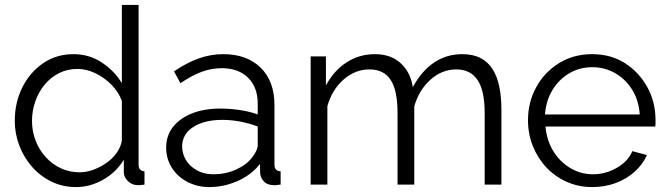

<svg xmlns="http://www.w3.org/2000/svg" viewBox="-20 -750 2713 780"><path d="M40 -259Q40 -333 70.5 -394.5Q101 -456 155 -493Q209 -530 278 -530Q343 -530 394.5 -495.5Q446 -461 475 -412V-730H543V-82Q543 -68 549 -61.5Q555 -55 567 -54V0Q547 3 536 2Q515 1 499 -15Q483 -31 483 -50V-101Q452 -50 399 -20Q346 10 289 10Q235 10 189.5 -12Q144 -34 110.5 -72Q77 -110 58.5 -158.5Q40 -207 40 -259ZM475 -179V-340Q462 -376 433 -405.5Q404 -435 367.5 -452.5Q331 -470 295 -470Q253 -470 219 -452.5Q185 -435 160.5 -405Q136 -375 123 -337Q110 -299 110 -259Q110 -217 124.5 -179Q139 -141 166 -111.5Q193 -82 228 -66Q263 -50 304 -50Q330 -50 358 -60Q386 -70 411.5 -87.5Q437 -105 454 -129Q471 -153 475 -179Z M655 -150Q655 -199 683 -234.5Q711 -270 760.5 -289.5Q810 -309 875 -309Q913 -309 954 -303Q995 -297 1027 -285V-329Q1027 -395 988 -434Q949 -473 880 -473Q838 -473 797.5 -457.5Q757 -442 713 -412L687 -460Q738 -495 787 -512.5Q836 -530 887 -530Q983 -530 1039 -475Q1095 -420 1095 -323V-82Q1095 -68 1101 -61.5Q1107 -55 1120 -54V0Q1109 1 1101 2Q1093 3 1089 2Q1064 1 1051 -14Q1038 -29 1037 -46L1036 -84Q1001 -39 945 -14.5Q889 10 831 10Q781 10 740.5 -11.5Q700 -33 677.5 -69.5Q655 -106 655 -150ZM1004 -110Q1015 -124 1021 -137Q1027 -150 1027 -160V-236Q993 -249 956.5 -256Q920 -263 883 -263Q810 -263 765 -234Q720 -205 720 -155Q720 -126 735 -100.5Q750 -75 779 -58.5Q808 -42 847 -42Q896 -42 938.5 -61Q981 -80 1004 -110Z M2017 0H1949V-291Q1949 -382 1920 -425Q1891 -468 1834 -468Q1775 -468 1728.5 -426Q1682 -384 1663 -318V0H1595V-291Q1595 -383 1567 -425.5Q1539 -468 1481 -468Q1423 -468 1376 -427Q1329 -386 1310 -319V0H1242V-521H1304V-403Q1337 -464 1388.5 -497Q1440 -530 1503 -530Q1568 -530 1608 -493Q1648 -456 1657 -396Q1693 -462 1743.5 -496Q1794 -530 1858 -530Q1902 -530 1932.5 -514Q1963 -498 1981.5 -468.5Q2000 -439 2008.5 -397.5Q2017 -356 2017 -305Z M2386 10Q2330 10 2282 -11.5Q2234 -33 2199 -70.5Q2164 -108 2144.5 -157Q2125 -206 2125 -262Q2125 -335 2158.5 -396Q2192 -457 2251 -493.5Q2310 -530 2385 -530Q2462 -530 2519.5 -493Q2577 -456 2610 -395.5Q2643 -335 2643 -263Q2643 -255 2643 -247.5Q2643 -240 2642 -236H2196Q2201 -180 2227.5 -136.5Q2254 -93 2296.5 -67.5Q2339 -42 2389 -42Q2440 -42 2485.5 -68Q2531 -94 2549 -136L2608 -120Q2592 -83 2559 -53Q2526 -23 2481.5 -6.5Q2437 10 2386 10ZM2194 -285H2579Q2575 -342 2548.5 -385Q2522 -428 2479.5 -452.5Q2437 -477 2386 -477Q2335 -477 2293 -452.5Q2251 -428 2224.5 -384.5Q2198 -341 2194 -285Z"/></svg>

Font: Raleway Thin
Style: Regular
Weight: 400
Version: Version 4.026